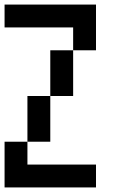

<svg xmlns="http://www.w3.org/2000/svg" viewBox="-20 -920 540 840"><path d="M0 -100V-300H100V-200H400V-100ZM0 -800V-900H400V-700H300V-800ZM100 -500H200V-300H100ZM200 -500V-700H300V-500Z"/></svg>

Font: GalmuriMono9 Regular
Style: Regular
Weight: 400
Designer: Lee Minseo (quiple)
Version: Version 2.399;hotconv 1.1.1;makeotfexe 2.6.0 DEVELOPMENT